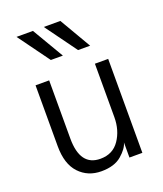

<svg xmlns="http://www.w3.org/2000/svg" viewBox="-148 -895 855 1009"><g transform="rotate(-20 279.0 -391.0)"><path d="M65.4 0ZM65.4 -798.8H157.2L260.7 -623H193.4ZM217.8 -798.8H310.5L413.1 -623H345.7ZM72.3 -184.6V-525.4H148.4V-200.2Q148.4 -45.9 261.7 -45.9Q331.1 -45.9 367.7 -99.6Q404.3 -153.3 404.3 -226.6V-525.4H478.5V0H406.2V-85Q398.4 -52.7 357.9 -17.6Q317.4 17.6 244.1 17.6Q168.9 17.6 120.6 -33.7Q72.3 -85 72.3 -184.6Z"/></g></svg>

Font: Batunionen A1
Style: Regular
Weight: 400
Designer: HanYang I&C Co.,Ltd.
Foundry: HanYang I&C Co.,Ltd.
Version: Version 2.50; ttfautohint (v1.6)